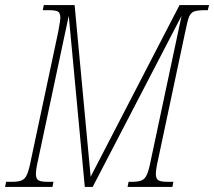

<svg xmlns="http://www.w3.org/2000/svg" viewBox="-43 -734 841 754"><path d="M-19 -20H4Q30 -20 43 -26Q56 -32 63.5 -49.5Q71 -67 79 -108L185 -606Q194 -653 194 -663Q194 -682 185.5 -688Q177 -694 148 -694H125L129 -714H250L313 -40L662 -714H778L773 -694H764Q732 -694 719 -689Q706 -684 699.5 -668Q693 -652 684 -607L578 -108Q569 -69 569 -51Q569 -32 579 -26Q589 -20 615 -20H638L634 0H458L462 -20H475Q501 -20 514 -26Q527 -32 534.5 -49.5Q542 -67 550 -108L670 -672L321 0H290L227 -672L107 -108Q98 -69 98 -51Q98 -32 108 -26Q118 -20 144 -20H167L163 0H-23Z"/></svg>

Font: Noto Serif CondThin
Style: Italic
Weight: 250
Width: 3
Italic angle: -12°
Designer: Monotype Design Team
Foundry: Monotype Imaging Inc.
Version: Version 1.001